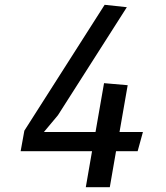

<svg xmlns="http://www.w3.org/2000/svg" viewBox="-20 -780 690 800"><path d="M553.5 -150H463.5L437.5 0H337.5L363.5 -150H66L81.5 -235.5L416 -760L508.5 -750L221.5 -300L163 -230H378L413.5 -433.5L512 -425L478 -230H575.5Z"/></svg>

Font: B612 Mono
Style: Italic
Weight: 400
Italic angle: -10°
Version: Version 1.005